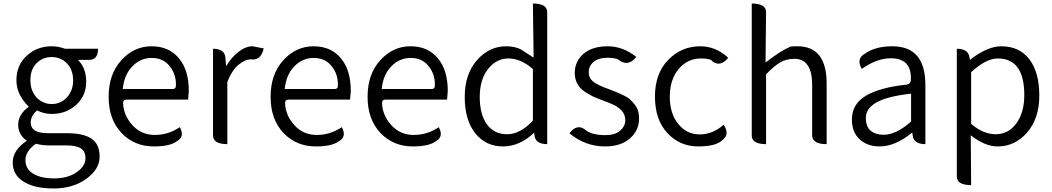

<svg xmlns="http://www.w3.org/2000/svg" viewBox="-20 -816 5957 1087"><path d="M469 196Q394 251 284 251Q174 251 113 212Q52 174 52 104Q52 34 132 -19Q83 -53 83 -110Q83 -168 143 -212Q114 -239 93 -278Q73 -317 73 -362Q73 -447 131 -500Q189 -554 273 -554Q310 -554 348 -540H535Q535 -477 485 -477H421Q468 -432 468 -353Q468 -275 412 -223Q356 -171 273 -171Q228 -171 190 -191Q154 -160 154 -123Q154 -62 250 -62H358Q452 -62 498 -31Q544 0 544 71Q544 142 469 196ZM358 -264Q394 -302 394 -361Q394 -421 359 -457Q324 -493 272 -493Q221 -493 186 -457Q152 -422 152 -362Q152 -302 187 -264Q223 -227 273 -227Q323 -227 358 -264ZM167 167Q211 194 287 194Q364 194 414 159Q464 124 464 81Q464 39 436 23Q409 7 351 7H252Q221 7 183 -2Q124 40 124 90Q124 140 167 167Z M851 13Q741 13 668 -63Q595 -140 595 -268Q595 -396 667 -475Q739 -554 838 -554Q937 -554 993 -486Q1049 -419 1049 -301L1045 -252H695Q676 -252 677 -230Q680 -162 730 -107Q780 -52 856 -52Q933 -52 998 -96Q1028 -42 981 -16Q942 13 851 13ZM675 -312H958Q977 -312 976 -335Q977 -397 940 -442Q904 -488 839 -488Q775 -488 729 -440Q683 -393 675 -312Z M1267 0Q1186 0 1186 -50V-540Q1252 -540 1256 -490L1260 -441Q1291 -493 1331 -523Q1371 -554 1410 -554L1473 -542Q1457 -471 1399 -480Q1368 -480 1330 -449Q1293 -418 1267 -352V0Z M1768 13Q1658 13 1585 -63Q1512 -140 1512 -268Q1512 -396 1584 -475Q1656 -554 1755 -554Q1854 -554 1910 -486Q1966 -419 1966 -301L1962 -252H1612Q1593 -252 1594 -230Q1597 -162 1647 -107Q1697 -52 1773 -52Q1850 -52 1915 -96Q1945 -42 1898 -16Q1859 13 1768 13ZM1592 -312H1875Q1894 -312 1893 -335Q1894 -397 1857 -442Q1821 -488 1756 -488Q1692 -488 1646 -440Q1600 -393 1592 -312Z M2317 13Q2207 13 2134 -63Q2061 -140 2061 -268Q2061 -396 2133 -475Q2205 -554 2304 -554Q2403 -554 2459 -486Q2515 -419 2515 -301L2511 -252H2161Q2142 -252 2143 -230Q2146 -162 2196 -107Q2246 -52 2322 -52Q2399 -52 2464 -96Q2494 -42 2447 -16Q2408 13 2317 13ZM2141 -312H2424Q2443 -312 2442 -335Q2443 -397 2406 -442Q2370 -488 2305 -488Q2241 -488 2195 -440Q2149 -393 2141 -312Z M3004 -65Q2923 13 2827 13Q2731 13 2671 -61Q2611 -136 2611 -266Q2611 -396 2680 -475Q2749 -554 2846 -554Q2891 -554 2926 -538L3001 -490L2997 -796Q3078 -796 3078 -747V0Q3011 0 3006 -50ZM2997 -133V-425Q2929 -485 2859 -485Q2789 -485 2742 -424Q2696 -364 2696 -267Q2696 -170 2736 -113Q2777 -56 2851 -56Q2925 -56 2997 -133Z M3405 13Q3294 13 3204 -61Q3245 -116 3290 -84Q3325 -51 3408 -51Q3462 -51 3491 -76Q3520 -102 3520 -135Q3520 -168 3499 -190Q3478 -212 3455 -222Q3433 -233 3396 -246Q3359 -260 3335 -271Q3312 -282 3286 -300Q3234 -338 3234 -403Q3234 -468 3283 -511Q3333 -554 3420 -554Q3507 -554 3582 -494Q3542 -441 3492 -470Q3476 -489 3421 -489Q3367 -489 3340 -465Q3313 -442 3313 -407Q3313 -368 3350 -346Q3381 -327 3431 -310Q3525 -274 3546 -254Q3584 -217 3591 -193Q3598 -170 3598 -145Q3598 -77 3546 -32Q3495 13 3405 13Z M4077 -110Q4113 -56 4071 -24Q4036 13 3932 13Q3829 13 3758 -63Q3688 -139 3688 -269Q3688 -400 3763 -477Q3838 -554 3945 -554Q4032 -554 4103 -489Q4060 -436 4015 -467Q4006 -485 3948 -485Q3872 -485 3822 -425Q3772 -365 3772 -269Q3772 -173 3820 -114Q3868 -55 3941 -55Q4015 -55 4077 -110Z M4317 0Q4236 0 4236 -49V-796Q4317 -796 4317 -747L4314 -462Q4402 -530 4448 -548Q4444 -554 4495 -554Q4660 -554 4660 -343V0Q4578 0 4578 -50V-333Q4578 -411 4552 -447Q4527 -483 4478 -483Q4430 -483 4396 -462Q4362 -442 4317 -395V0Z M4960 13Q4891 13 4847 -27Q4803 -68 4803 -139Q4803 -227 4882 -274Q4962 -321 5113 -337Q5138 -341 5137 -369Q5140 -486 5023 -486Q4944 -486 4859 -426Q4826 -483 4875 -511Q4934 -554 5032 -554Q5219 -554 5219 -335V0Q5152 0 5147 -50L5145 -66Q5049 13 4960 13ZM4982 -53Q5054 -53 5138 -128V-286Q4999 -270 4940 -235Q4882 -201 4882 -149Q4882 -98 4910 -75Q4938 -53 4982 -53Z M5478 232Q5397 232 5397 183V-540Q5463 -540 5469 -490L5471 -477Q5570 -554 5648 -554Q5752 -554 5808 -480Q5864 -406 5864 -275Q5864 -145 5795 -66Q5726 13 5628 13Q5556 13 5476 -50L5478 232ZM5478 -115Q5546 -56 5617 -56Q5688 -56 5733 -116Q5779 -177 5779 -278Q5779 -485 5629 -485Q5562 -485 5478 -407Z"/></svg>

Font: Swei Half Moon CJK TC
Style: DemiLight
Weight: 350
Version: Version 2.125